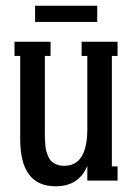

<svg xmlns="http://www.w3.org/2000/svg" viewBox="-20 -633 466 673"><path d="M103 -612.8H320.8V-556.2H103ZM392.1 -486.8V-437H372.1V-49.8H392.1V0H286.1V-51.8Q256.8 20 174.8 20Q50.8 20 50.8 -145V-437H30.8V-486.8H157.2V-437H137.2V-166Q137.2 -152.8 137.5 -145.3Q137.7 -137.7 138.9 -124Q140.1 -110.4 142.6 -102.1Q145 -93.8 149.9 -83Q154.8 -72.3 161.9 -66.2Q168.9 -60.1 179.9 -55.9Q190.9 -51.8 205.1 -51.8Q286.1 -51.8 286.1 -181.2V-437H266.1V-486.8Z"/></svg>

Font: Margherita Semibold
Style: Regular
Weight: 600
Designer: James Puckett
Foundry: Dunwich Type Founders
Version: Version 1.008;hotconv 1.0.109;makeotfexe 2.5.65596